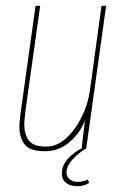

<svg xmlns="http://www.w3.org/2000/svg" viewBox="-20 -515 421 664"><path d="M136 8Q81 8 64 -17Q47 -42 47 -76Q47 -88 48.5 -100Q50 -112 51 -123L103 -495H119L68 -132Q67 -120 65.5 -107.5Q64 -95 64 -83Q64 -52 79 -30Q94 -8 140 -8Q176 -8 207.5 -36Q239 -64 261.5 -108.5Q284 -153 291 -202L331 -495H347L278 0H262L274 -100Q259 -57 221.5 -24.5Q184 8 136 8ZM247 129Q223 129 208.5 117.5Q194 106 194 85Q194 56 216 33Q238 10 259 0H275Q253 13 231.5 36Q210 59 210 82Q210 96 221 105Q232 114 249 114Q267 114 284 106L288 118Q278 124 267.5 126.5Q257 129 247 129Z"/></svg>

Font: Alumni Sans Pinstripe
Style: Italic
Weight: 400
Italic angle: -8°
Designer: Robert E. Leuschke
Foundry: Robert E. Leuschke
Version: Version 1.010; ttfautohint (v1.8.4.7-5d5b)